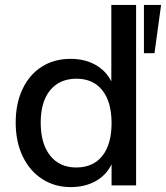

<svg xmlns="http://www.w3.org/2000/svg" viewBox="-20 -756 677 783"><path d="M434 -736H535V0H435V-86Q413 -41 369.5 -17Q326 7 268 7Q203 7 152 -26Q101 -59 72.5 -118.5Q44 -178 44 -256Q44 -334 72 -393Q100 -452 150.5 -484Q201 -516 268 -516Q325 -516 368.5 -492Q412 -468 434 -424ZM567 -736H637L610 -539H567ZM435 -254Q435 -340 397.5 -387.5Q360 -435 292 -435Q223 -435 184.5 -388Q146 -341 146 -256Q146 -170 184.5 -121.5Q223 -73 291 -73Q360 -73 397.5 -120.5Q435 -168 435 -254Z"/></svg>

Font: Muli SemiBold
Style: Regular
Weight: 600
Designer: Vernon Adams
Foundry: Vernon Adams
Version: Version 2.000